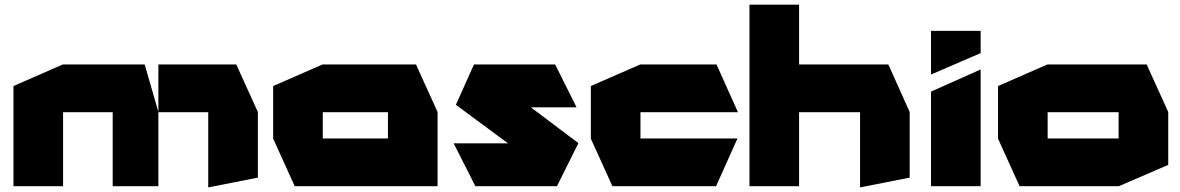

<svg xmlns="http://www.w3.org/2000/svg" viewBox="-20 -803 5087 828"><path d="M38 0V-432L251 -525H252V0ZM466 0V-319H663V0ZM252 -319V-525H604L663 -320V-319ZM878 5V-319H1092V-37L879 5ZM663 -319V-525H999L1092 -320V-319Z M1372 -319V-525H1774L1867 -320V-319ZM1251 0 1158 -205V-206H1653V0ZM1158 -206V-432L1371 -525H1372V-206ZM1653 0V-319H1867V0Z M2046 -340 2024 -525H2374L2466 -341V-340ZM2249 -127 1946 -351 2024 -525 2474 -186V-185ZM2030 0 1937 -184V-185H2474L2382 0Z M2621 0 2528 -205V-206H3160V-205L3068 0ZM2528 -206V-432L2741 -525H2742V-206ZM2742 -319V-525H3070L3162 -320V-319Z M3212 0V-783H3426V0ZM3689 5V-319H3903V-37L3690 5ZM3426 -319V-525H3811L3903 -320V-319Z M3995 0V-408L4208 -503H4209V0ZM3995 -482V-670H4209V-574L3996 -482Z M4498 -319V-525H4925L5018 -320V-319ZM4377 0 4284 -205V-206H4804V0ZM4284 -206V-432L4497 -525H4498V-206ZM4804 0V-319H5018V-92L4805 0Z"/></svg>

Font: Foldit ExtraBold
Style: Regular
Weight: 800
Version: Version 1.003